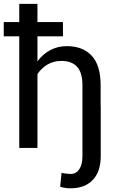

<svg xmlns="http://www.w3.org/2000/svg" viewBox="-32 -782 621 1015"><path d="M300.8 -589.8H166V-457.5Q193.4 -495.6 233.2 -516.8Q272.9 -538.1 321.3 -538.1Q405.8 -538.1 452.9 -487.3Q500 -436.5 500 -331.1V-222.7H500.5V43.5Q500.5 125 458.5 169.2Q416.5 213.4 341.3 213.4Q325.2 213.4 312.5 211.4Q299.8 209.5 286.1 205.1L293.5 131.3Q299.8 133.8 316.4 135.7Q333 137.7 341.3 137.7Q370.6 137.7 387.2 112.5Q403.8 87.4 403.8 43.5V-332Q403.8 -397.5 375.7 -428.7Q347.7 -460 292 -460Q252 -460 219.5 -441.2Q187 -422.4 166 -390.1V0H69.8V-589.8H-12.2V-665.5H69.8V-761.7H166V-665.5H300.8Z"/></svg>

Font: GeogebraSans
Style: Regular
Weight: 400
Designer: Google
Version: Version 1.100140; 2013